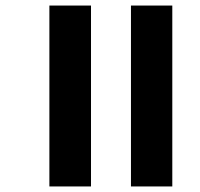

<svg xmlns="http://www.w3.org/2000/svg" viewBox="-20 -689 721 692"><path d="M452 -17H601V-669H452ZM158 -17H308V-669H158Z"/></svg>

Font: Noto Sans Malayalam UI
Style: Bold
Weight: 700
Designer: Jelle Bosma - Monotype Design Team
Foundry: Monotype Imaging Inc.
Version: Version 2.104